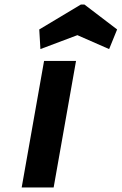

<svg xmlns="http://www.w3.org/2000/svg" viewBox="-20 -821 533 841"><path d="M157 -606 152 -692 334 -801H350L493 -692L458 -606L319 -667ZM313 -554 215 0H75L173 -554Z"/></svg>

Font: Fz Poppins SemBd
Style: Italic
Weight: 600
Italic angle: -10°
Designer: Ninad Kale (Devanagari), Jonny Pinhorn (Latin)
Foundry: Indian Type Foundry
Version: Vit hóa bi Vntype.Com & FontZin.Com